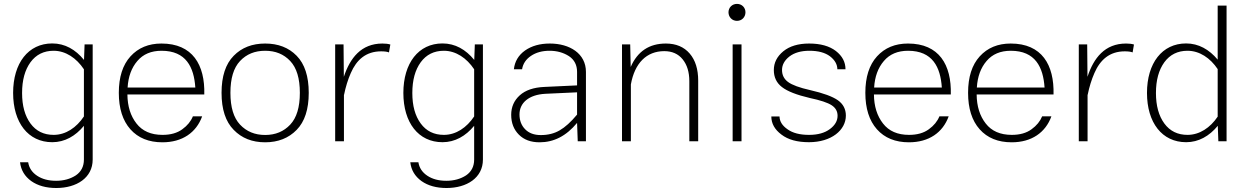

<svg xmlns="http://www.w3.org/2000/svg" viewBox="-20 -715 6326 972"><path d="M46.4 -244.6C46.4 -94.2 122.6 4.9 244.6 4.9C307.6 4.9 361.8 -25.9 404.8 -78.1V92.8C404.8 127.4 391.1 154.3 363.8 172.9C335.9 190.9 302.7 200.2 264.2 200.2C225.6 200.2 193.8 191.9 168 174.8C142.1 157.7 127 134.8 122.6 106.4H81.5C85.9 146 105 177.7 138.2 201.7C171.4 225.1 213.9 236.8 265.1 236.8C367.2 236.8 449.2 185.5 449.2 92.8V-490.2H408.2L405.3 -411.6C362.3 -464.4 308.6 -495.1 244.6 -495.1C123 -495.1 46.4 -395.5 46.4 -244.6ZM91.8 -244.1C91.8 -309.1 106 -360.8 134.3 -399.9C162.6 -438.5 201.7 -458 251.5 -458C312.5 -458 367.2 -420.9 404.8 -364.3V-125.5C367.2 -69.3 313.5 -32.2 251.5 -32.2C201.7 -32.2 162.6 -51.3 134.3 -89.8C106 -128.4 91.8 -179.7 91.8 -244.1Z M1014.2 -236.8C1018.1 -386.7 955.1 -494.6 797.4 -494.6C732.4 -494.6 680.2 -473.1 640.6 -429.7C601.1 -386.2 581.5 -324.7 581.5 -245.1C581.5 -166 601.1 -104.5 640.1 -60.5C679.2 -16.6 733.4 5.4 802.2 5.4C903.3 5.4 973.6 -43.9 1003.4 -126H956.5C946.3 -101.1 928.7 -79.1 902.8 -60.5C877 -41.5 843.8 -32.2 802.7 -32.2C744.6 -32.2 700.7 -51.3 670.9 -89.8C641.1 -127.9 625.5 -176.8 625 -236.8ZM626 -272C629.4 -326.7 645.5 -371.6 675.3 -406.2C704.6 -440.9 745.6 -458 797.9 -458C921.9 -458 961.9 -375 968.8 -272Z M1322.3 -494.6C1256.8 -494.6 1203.6 -474.1 1163.1 -432.6C1122.1 -391.1 1101.6 -328.6 1101.6 -245.1C1101.6 -161.6 1122.1 -99.1 1163.1 -57.6C1203.6 -15.6 1256.8 5.4 1322.3 5.4C1387.7 5.4 1440.9 -15.6 1481.9 -57.6C1522.5 -99.1 1543 -161.6 1543 -245.1C1543 -328.6 1522.5 -391.1 1481.9 -432.6C1441.4 -474.1 1388.2 -494.6 1322.3 -494.6ZM1322.3 -458C1374.5 -458 1416.5 -440.9 1449.2 -406.2C1481.9 -371.6 1498 -317.9 1498 -245.1C1498 -172.4 1481.9 -118.7 1449.2 -84C1416.5 -49.3 1374.5 -31.7 1322.3 -31.7C1270 -31.7 1228 -49.3 1195.3 -84C1162.6 -118.7 1146.5 -172.4 1146.5 -245.1C1146.5 -317.9 1162.6 -371.6 1195.3 -406.2C1228 -440.9 1270 -458 1322.3 -458Z M1676.8 0H1721.2V-235.4L1721.7 -234.9C1730 -275.4 1741.2 -312 1755.9 -345.2C1784.7 -411.6 1832 -455.1 1909.7 -455.1C1927.7 -455.1 1940.9 -453.1 1949.2 -449.7L1956.1 -489.7C1944.3 -493.2 1931.2 -494.6 1916 -494.6C1808.6 -494.6 1752 -421.4 1720.7 -326.2L1719.2 -490.2H1676.8Z M2022 -244.6C2022 -94.2 2098.1 4.9 2220.2 4.9C2283.2 4.9 2337.4 -25.9 2380.4 -78.1V92.8C2380.4 127.4 2366.7 154.3 2339.4 172.9C2311.5 190.9 2278.3 200.2 2239.7 200.2C2201.2 200.2 2169.4 191.9 2143.6 174.8C2117.7 157.7 2102.5 134.8 2098.1 106.4H2057.1C2061.5 146 2080.6 177.7 2113.8 201.7C2147 225.1 2189.5 236.8 2240.7 236.8C2342.8 236.8 2424.8 185.5 2424.8 92.8V-490.2H2383.8L2380.9 -411.6C2337.9 -464.4 2284.2 -495.1 2220.2 -495.1C2098.6 -495.1 2022 -395.5 2022 -244.6ZM2067.4 -244.1C2067.4 -309.1 2081.5 -360.8 2109.9 -399.9C2138.2 -438.5 2177.2 -458 2227.1 -458C2288.1 -458 2342.8 -420.9 2380.4 -364.3V-125.5C2342.8 -69.3 2289.1 -32.2 2227.1 -32.2C2177.2 -32.2 2138.2 -51.3 2109.9 -89.8C2081.5 -128.4 2067.4 -179.7 2067.4 -244.1Z M2946.3 -351.1C2946.3 -443.8 2864.3 -494.6 2763.7 -494.6C2713.4 -494.6 2671.9 -482.9 2638.2 -459.5C2604.5 -435.5 2585.9 -403.8 2581.5 -364.3H2623C2627.4 -392.1 2642.6 -415 2668 -432.1C2693.4 -449.2 2724.6 -458 2762.2 -458C2799.8 -458 2832.5 -448.7 2860.4 -430.7C2887.7 -412.6 2901.4 -385.7 2901.4 -351.1V-282.7L2735.4 -274.9C2681.2 -272.5 2640.1 -258.3 2611.3 -232.4C2582.5 -206.5 2567.9 -173.3 2567.9 -133.8C2567.9 -92.3 2581.1 -59.1 2606.9 -33.2C2632.8 -7.3 2667.5 5.4 2711.4 5.4C2783.2 5.4 2846.2 -25.9 2901.4 -92.8L2904.8 0H2946.3ZM2609.9 -135.7C2609.9 -193.8 2656.7 -235.8 2741.2 -240.2L2901.4 -247.6V-134.8C2870.1 -97.2 2840.8 -70.8 2813.5 -55.2C2786.1 -39.1 2754.4 -31.2 2717.8 -31.2C2684.1 -31.2 2657.7 -41 2638.7 -60.5C2619.6 -79.6 2609.9 -105 2609.9 -135.7Z M3173.8 -287.6C3192.9 -395 3252.9 -456.1 3342.8 -456.1C3382.3 -456.1 3413.6 -442.4 3436 -414.6C3458.5 -386.7 3469.7 -350.1 3469.7 -303.7V0H3514.6V-306.6C3514.6 -364.3 3500.5 -410.2 3471.7 -443.8C3442.9 -477.5 3402.3 -494.6 3351.1 -494.6C3266.6 -494.6 3207.5 -455.1 3172.9 -376L3170.4 -490.2H3128.9V0H3173.8Z M3668 -652.8C3668 -628.9 3686 -609.4 3710.9 -609.4C3736.3 -609.4 3753.9 -628.9 3753.9 -652.8C3753.9 -676.3 3736.3 -695.3 3710.9 -695.3C3686 -695.3 3668 -676.3 3668 -652.8ZM3689 0H3733.9V-490.2H3689Z M4076.2 -494.6C4021 -494.6 3977.5 -481.4 3945.8 -455.6C3913.6 -429.2 3897.5 -397.5 3897.5 -360.4C3897.5 -324.2 3911.1 -295.4 3938.5 -274.4C3965.8 -252.9 4013.2 -234.4 4080.1 -218.8C4133.3 -207.5 4170.4 -195.3 4190.4 -182.1C4210.4 -168.9 4220.2 -151.4 4220.2 -128.9C4220.2 -103 4207 -80.6 4181.2 -61.5C4155.3 -42 4120.1 -32.2 4075.7 -32.2C4029.3 -32.2 3993.2 -41.5 3966.8 -60.5C3939.9 -79.1 3926.8 -100.6 3926.3 -125.5H3884.8C3884.8 -89.8 3901.9 -59.1 3936 -33.7C3969.7 -7.8 4016.1 4.9 4075.2 4.9C4189.5 4.9 4262.2 -56.6 4262.2 -129.9C4262.2 -162.6 4248.5 -188.5 4221.7 -207.5C4194.3 -226.6 4147.5 -243.7 4081.5 -258.8C4027.3 -271 3990.2 -284.7 3969.7 -299.8C3949.2 -314.9 3939 -335 3939 -360.8C3939 -386.7 3951.7 -409.7 3976.6 -429.2C4001.5 -448.2 4035.2 -458 4077.6 -458C4122.1 -458 4156.7 -448.7 4181.6 -430.2C4206.5 -411.1 4218.8 -389.2 4219.2 -364.3H4260.3C4260.3 -400.9 4244.1 -431.6 4211.4 -457C4178.7 -481.9 4133.8 -494.6 4076.2 -494.6Z M4793.5 -236.8C4797.4 -386.7 4734.4 -494.6 4576.7 -494.6C4511.7 -494.6 4459.5 -473.1 4419.9 -429.7C4380.4 -386.2 4360.8 -324.7 4360.8 -245.1C4360.8 -166 4380.4 -104.5 4419.4 -60.5C4458.5 -16.6 4512.7 5.4 4581.5 5.4C4682.6 5.4 4752.9 -43.9 4782.7 -126H4735.8C4725.6 -101.1 4708 -79.1 4682.1 -60.5C4656.2 -41.5 4623 -32.2 4582 -32.2C4523.9 -32.2 4480 -51.3 4450.2 -89.8C4420.4 -127.9 4404.8 -176.8 4404.3 -236.8ZM4405.3 -272C4408.7 -326.7 4424.8 -371.6 4454.6 -406.2C4483.9 -440.9 4524.9 -458 4577.1 -458C4701.2 -458 4741.2 -375 4748 -272Z M5313.5 -236.8C5317.4 -386.7 5254.4 -494.6 5096.7 -494.6C5031.7 -494.6 4979.5 -473.1 4939.9 -429.7C4900.4 -386.2 4880.9 -324.7 4880.9 -245.1C4880.9 -166 4900.4 -104.5 4939.5 -60.5C4978.5 -16.6 5032.7 5.4 5101.6 5.4C5202.6 5.4 5272.9 -43.9 5302.7 -126H5255.9C5245.6 -101.1 5228 -79.1 5202.1 -60.5C5176.3 -41.5 5143.1 -32.2 5102.1 -32.2C5043.9 -32.2 5000 -51.3 4970.2 -89.8C4940.4 -127.9 4924.8 -176.8 4924.3 -236.8ZM4925.3 -272C4928.7 -326.7 4944.8 -371.6 4974.6 -406.2C5003.9 -440.9 5044.9 -458 5097.2 -458C5221.2 -458 5261.2 -375 5268.1 -272Z M5441.4 0H5485.8V-235.4L5486.3 -234.9C5494.6 -275.4 5505.9 -312 5520.5 -345.2C5549.3 -411.6 5596.7 -455.1 5674.3 -455.1C5692.4 -455.1 5705.6 -453.1 5713.9 -449.7L5720.7 -489.7C5709 -493.2 5695.8 -494.6 5680.7 -494.6C5573.2 -494.6 5516.6 -421.4 5485.4 -326.2L5483.9 -490.2H5441.4Z M5786.6 -244.6C5786.6 -94.2 5862.8 4.9 5984.9 4.9C6047.9 4.9 6102.1 -25.9 6145 -78.1L6147.9 0H6189.5V-686.5H6144.5V-413.1C6101.6 -464.4 6047.9 -495.1 5984.9 -495.1C5863.3 -495.1 5786.6 -395.5 5786.6 -244.6ZM5832 -244.1C5832 -309.1 5846.2 -360.8 5874.5 -399.9C5902.8 -438.5 5941.9 -458 5991.7 -458C6052.7 -458 6106.9 -421.4 6144.5 -365.2V-124.5C6106.9 -68.4 6052.7 -32.2 5991.7 -32.2C5941.9 -32.2 5902.8 -51.3 5874.5 -89.8C5846.2 -128.4 5832 -179.7 5832 -244.1Z"/></svg>

Font: Estedad ExtraLight
Style: Regular
Weight: 200
Designer: Amin Abedi
Version: Version 7.3